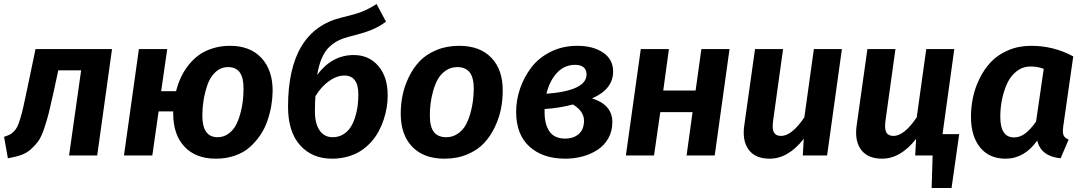

<svg xmlns="http://www.w3.org/2000/svg" viewBox="-27 -774 5394 956"><path d="M530.8 -529.8 457 0H316.9L377 -423.8H263.2L240.2 -316.9Q225.1 -249 216.3 -213.1Q207.5 -177.2 193.4 -135.5Q179.2 -93.8 165.3 -73.7Q151.4 -53.7 129.4 -33.2Q107.4 -12.7 79.6 -2.7Q51.8 7.3 12.2 14.2L-6.8 -92.8Q10.7 -98.6 21.2 -103.5Q31.7 -108.4 42.5 -119.9Q53.2 -131.3 59.3 -143.6Q65.4 -155.8 73.7 -182.9Q82 -210 88.6 -239Q95.2 -268.1 106 -319.8L149.9 -529.8Z M1118.7 -545.9Q1218.3 -545.9 1274.4 -485.8Q1330.6 -425.8 1330.6 -321.8Q1330.1 -284.7 1323.7 -247.3Q1317.4 -210 1304 -171.1Q1290.5 -132.3 1267.8 -99.4Q1245.1 -66.4 1215.1 -40Q1185.1 -13.7 1141.8 1.2Q1098.6 16.1 1047.4 16.1Q947.8 16.1 891.6 -43.7Q835.4 -103.5 835.4 -208V-219.2H762.7L731.4 0H590.3L664.6 -529.8H805.7L775.4 -319.8H849.6Q858.9 -356 873.5 -387.9Q888.2 -419.9 911.4 -449.5Q934.6 -479 963.6 -500Q992.7 -521 1032.5 -533.4Q1072.3 -545.9 1118.7 -545.9ZM1185.5 -332Q1187 -439.9 1109.4 -439.9Q1072.8 -439.9 1045.9 -415Q1019 -390.1 1005.6 -350.6Q992.2 -311 986.3 -272.9Q980.5 -234.9 980.5 -198.2Q980.5 -90.8 1056.6 -90.8Q1086.4 -90.8 1110.1 -107.9Q1133.8 -125 1147.5 -150.6Q1161.1 -176.3 1170.2 -210.2Q1179.2 -244.1 1182.4 -273.7Q1185.5 -303.2 1185.5 -332Z M1734.4 -500Q1809.6 -500 1856.4 -446Q1903.3 -392.1 1903.3 -298.8Q1903.3 -270 1898.7 -240.2Q1894 -210.4 1883.8 -179.2Q1873.5 -147.9 1858.4 -119.9Q1843.3 -91.8 1820.6 -66.7Q1797.9 -41.5 1770.3 -23.4Q1742.7 -5.4 1705.6 5.4Q1668.5 16.1 1626.5 16.1Q1526.9 16.1 1467 -51Q1407.2 -118.2 1407.2 -242.2Q1407.2 -623 1675.3 -687Q1741.7 -702.6 1774.7 -715.6Q1807.6 -728.5 1848.1 -753.9L1895 -666Q1858.9 -639.6 1820.6 -624.3Q1782.2 -608.9 1716.3 -592.8Q1682.1 -584 1658 -572.3Q1633.8 -560.5 1611.8 -539.3Q1589.8 -518.1 1575.2 -483.9Q1560.5 -449.7 1552.2 -400.9Q1626 -500 1734.4 -500ZM1629.4 -90.8Q1658.7 -90.8 1681.6 -104.7Q1704.6 -118.7 1718.5 -140.4Q1732.4 -162.1 1741.5 -191.2Q1750.5 -220.2 1753.9 -247.6Q1757.3 -274.9 1757.3 -303.2Q1757.3 -397.9 1687.5 -397.9Q1650.4 -397.9 1611.3 -370.4Q1572.3 -342.8 1543.5 -294.9Q1541 -265.1 1541 -220.2Q1541 -158.2 1564.5 -124.5Q1587.9 -90.8 1629.4 -90.8Z M2186 16.1Q2082.5 16.1 2025.4 -43.5Q1968.3 -103 1968.3 -208Q1968.3 -253.9 1977.3 -298.8Q1986.3 -343.8 2008.1 -389.2Q2029.8 -434.6 2062 -468.8Q2094.2 -502.9 2145.3 -524.4Q2196.3 -545.9 2259.3 -545.9Q2362.8 -545.9 2419.9 -486.1Q2477.1 -426.3 2476.1 -321.8Q2476.1 -276.4 2467.3 -231.7Q2458.5 -187 2437 -141.6Q2415.5 -96.2 2383.5 -61.8Q2351.6 -27.3 2300.5 -5.6Q2249.5 16.1 2186 16.1ZM2194.8 -90.8Q2226.6 -90.8 2251.7 -107.9Q2276.9 -125 2291.3 -150.6Q2305.7 -176.3 2315.2 -210.2Q2324.7 -244.1 2328.1 -273.4Q2331.5 -302.7 2332 -332Q2332 -387.7 2311.5 -413.8Q2291 -439.9 2250 -439.9Q2218.3 -439.9 2193.1 -422.9Q2168 -405.8 2153.3 -379.9Q2138.7 -354 2129.4 -320.1Q2120.1 -286.1 2116.7 -256.6Q2113.3 -227.1 2113.3 -198.2Q2113.3 -142.6 2133.5 -116.7Q2153.8 -90.8 2194.8 -90.8Z M2847.7 -545.9Q2925.8 -545.9 2975.8 -512.2Q3025.9 -478.5 3025.9 -418Q3025.9 -329.6 2920.9 -284.2Q3022 -252.4 3022 -166Q3022 -121.1 3002 -85.4Q2981.9 -49.8 2948.5 -28.1Q2915 -6.3 2873.8 4.9Q2832.5 16.1 2787.6 16.1Q2675.8 16.1 2609.4 -43.9Q2543 -104 2543 -216.8Q2543 -275.9 2562.5 -333Q2582 -390.1 2618.7 -438.2Q2655.3 -486.3 2714.8 -516.1Q2774.4 -545.9 2847.7 -545.9ZM2836.9 -451.2Q2783.2 -451.2 2746.1 -411.1Q2709 -371.1 2693.8 -307.1Q2893.6 -322.3 2893.6 -403.8Q2893.6 -426.3 2878.9 -438.7Q2864.3 -451.2 2836.9 -451.2ZM2825.7 -253.9Q2764.2 -236.8 2684.6 -231V-214.8Q2684.6 -154.3 2709.2 -119.1Q2733.9 -84 2786.6 -84Q2829.6 -84 2855.2 -107.2Q2880.9 -130.4 2880.9 -172.9Q2880.9 -220.2 2825.7 -253.9Z M3391.6 0 3421.4 -215.8H3260.7L3229.5 0H3089.4L3163.6 -529.8H3303.7L3275.4 -323.2H3436.5L3465.3 -529.8H3605.5L3531.7 0Z M3805.2 16.1Q3733.4 16.1 3700.4 -29.1Q3667.5 -74.2 3679.2 -151.9L3732.4 -529.8H3872.1L3822.3 -171.9Q3816.9 -130.4 3826.9 -113.8Q3836.9 -97.2 3862.3 -97.2Q3915.5 -97.2 3978 -189.9L4025.4 -529.8H4165L4091.3 0H3970.2L3975.1 -83Q3897.9 16.1 3805.2 16.1Z M4666 -106H4749L4710.9 162.1H4611.8L4616.7 0H4529.8L4534.7 -83Q4457.5 16.1 4364.7 16.1Q4293 16.1 4260 -29.1Q4227.1 -74.2 4238.8 -151.9L4292 -529.8H4431.6L4381.8 -171.9Q4376.5 -130.4 4386.5 -113.8Q4396.5 -97.2 4421.9 -97.2Q4475.1 -97.2 4537.6 -189.9L4585 -529.8H4724.6Z M5107.9 -545.9Q5219.2 -545.9 5316.9 -493.2L5267.1 -145Q5263.2 -115.7 5268.1 -101.8Q5272.9 -87.9 5293.9 -79.1L5253.9 14.2Q5155.8 4.4 5137.7 -74.2Q5073.2 16.1 4980 16.1Q4897.9 16.1 4852.8 -40.3Q4807.6 -96.7 4807.6 -192.9Q4807.6 -240.2 4817.4 -287.6Q4827.1 -335 4850.1 -382.1Q4873 -429.2 4906.7 -465.1Q4940.4 -501 4992.4 -523.4Q5044.4 -545.9 5107.9 -545.9ZM5105 -442.9Q5065.4 -442.9 5034.9 -419.2Q5004.4 -395.5 4987.3 -357.4Q4970.2 -319.3 4961.9 -277.3Q4953.6 -235.4 4953.6 -192.9Q4953.6 -89.8 5022 -89.8Q5052.2 -89.8 5078.6 -110.1Q5105 -130.4 5131.8 -168.9L5169.9 -431.2Q5140.6 -442.9 5105 -442.9Z"/></svg>

Font: FiraGO SemiBold
Style: Italic
Weight: 600
Italic angle: -8°
Designer: bBox Type GmbH
Foundry: bBox Type GmbH
Version: Version 1.001;PS 001.001;hotconv 1.0.88;makeotf.lib2.5.64775